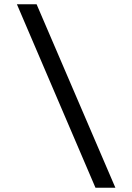

<svg xmlns="http://www.w3.org/2000/svg" viewBox="-20 -706 618 897"><path d="M426 171 59 -686H151L519 171Z"/></svg>

Font: Chivo Medium Medium
Style: Italic
Weight: 500
Italic angle: -8.05°
Version: Version 2.002